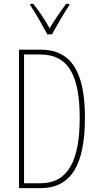

<svg xmlns="http://www.w3.org/2000/svg" viewBox="-20 -970 512 990"><path d="M224 -793H248C274 -840 308 -900 337 -943V-950H321C287 -904 262 -868 236 -824C212 -868 178 -917 152 -950H136V-943C158 -912 197 -843 224 -793ZM418 -364C418 -596 349 -714 190 -714H78V0H189C349 0 418 -124 418 -364ZM391 -362C391 -141 331 -25 187 -25H104V-689H188C339 -689 391 -570 391 -362Z"/></svg>

Font: Noto Sans Tamil ExtraCondensed Thin
Style: Regular
Weight: 100
Width: 2
Designer: Jelle Bosma - Monotype Design Team
Foundry: Monotype Imaging Inc.
Version: Version 2.004